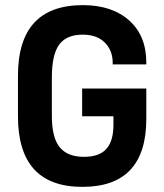

<svg xmlns="http://www.w3.org/2000/svg" viewBox="-20 -720 640 748"><path d="M50 -267V-425Q50 -700 303 -700Q416 -700 483 -640.5Q550 -581 550 -476V-469H419V-476Q419 -523 388.5 -554Q358 -585 302 -585Q239 -585 210.5 -546Q182 -507 182 -418V-269Q182 -184 212.5 -146.5Q243 -109 307 -109Q367 -109 394.5 -140Q422 -171 422 -234V-267H300V-375H550V-257Q550 8 301 8Q50 8 50 -267Z"/></svg>

Font: D-DIN
Style: DIN-Bold
Weight: 700
Designer: Charles Nix
Foundry: Datto Inc.
Version: Version 1.00